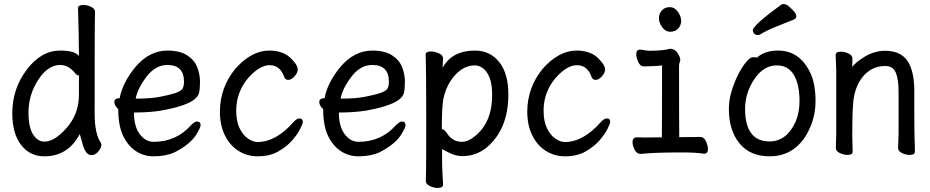

<svg xmlns="http://www.w3.org/2000/svg" viewBox="-20 -739 4540 937"><path d="M196.8 23.9Q126 23.9 83 -31.5Q40 -86.9 40 -186Q40 -306.2 110.6 -399.2Q181.2 -492.2 272.9 -492.2Q348.1 -492.2 365.2 -464.8Q365.2 -555.2 360.8 -699.2Q360.8 -714.8 388.2 -714.8Q404.8 -714.8 424.3 -705.8Q443.8 -696.8 443.8 -681.2Q443.8 -668.9 442.9 -643.6Q441.9 -618.2 441.9 -185.1Q441.9 -84 473.1 -41L475.1 -33.2Q475.1 -19 460.4 -0.5Q445.8 18.1 425.8 18.1Q397.9 18.1 382.8 -37.1Q370.1 -85 368.2 -85V-83Q311 23.9 196.8 23.9ZM196.8 -47.9Q247.1 -47.9 306.2 -116Q365.2 -184.1 365.2 -275.9V-376Q365.2 -371.1 360.8 -371.1Q356 -371.1 349.1 -378.9Q315.9 -421.9 273.9 -421.9Q213.9 -421.9 166.5 -349.4Q119.1 -276.9 119.1 -189Q119.1 -117.2 141.6 -82.5Q164.1 -47.9 196.8 -47.9Z M730 23.9Q680.2 23.9 641.1 -2.9Q602.1 -29.8 579.6 -78.9Q557.1 -127.9 557.1 -207Q538.1 -223.1 538.1 -241.2Q538.1 -259.8 564 -259.8Q577.1 -333 639.2 -410.2Q708 -492.2 796.9 -492.2Q856.9 -492.2 892.6 -469.5Q928.2 -446.8 942.1 -411.9Q956.1 -377 956.1 -339.8Q956.1 -306.2 951.2 -285.2Q937 -229 766.1 -199.2Q709 -189.9 633.8 -189.9Q633.8 -122.1 661.9 -84.5Q689.9 -46.9 730 -46.9Q839.8 -46.9 912.1 -127.9Q930.2 -146 940.9 -146Q959 -146 959 -127.9Q959 -118.2 944.8 -94.2Q918 -40 833 3.9Q789.1 23.9 730 23.9ZM642.1 -257.8H649.9Q714.8 -257.8 759.5 -266.4Q804.2 -274.9 832.5 -283.9Q860.8 -293 869.4 -304.4Q877.9 -315.9 877.9 -340.8Q877.9 -421.9 796.9 -421.9Q738.8 -421.9 695.3 -365Q651.9 -308.1 642.1 -257.8Z M1236.8 23.9Q1187 23.9 1145 -2Q1103 -27.8 1078.1 -77.4Q1053.2 -127 1053.2 -193.8Q1053.2 -311 1127.9 -402.8Q1207 -492.2 1293.9 -492.2Q1365.2 -492.2 1403.8 -450.2Q1433.1 -419.9 1433.1 -400.9Q1433.1 -383.8 1417.5 -366.5Q1401.9 -349.1 1386.2 -349.1Q1373 -349.1 1367.2 -362.8Q1347.2 -420.9 1295.9 -420.9Q1246.1 -420.9 1189.9 -356.9Q1132.8 -288.1 1132.8 -199.2Q1132.8 -147 1149.4 -113Q1166 -79.1 1190.4 -62.5Q1214.8 -45.9 1236.8 -45.9Q1326.2 -45.9 1412.1 -143.1Q1428.2 -161.1 1441.9 -161.1Q1458 -161.1 1458 -143.1Q1458 -137.2 1445.1 -110.6Q1432.1 -84 1405.5 -53.5Q1378.9 -22.9 1337.4 0.5Q1295.9 23.9 1236.8 23.9Z M1730 23.9Q1680.2 23.9 1641.1 -2.9Q1602.1 -29.8 1579.6 -78.9Q1557.1 -127.9 1557.1 -207Q1538.1 -223.1 1538.1 -241.2Q1538.1 -259.8 1564 -259.8Q1577.1 -333 1639.2 -410.2Q1708 -492.2 1796.9 -492.2Q1856.9 -492.2 1892.6 -469.5Q1928.2 -446.8 1942.1 -411.9Q1956.1 -377 1956.1 -339.8Q1956.1 -306.2 1951.2 -285.2Q1937 -229 1766.1 -199.2Q1709 -189.9 1633.8 -189.9Q1633.8 -122.1 1661.9 -84.5Q1689.9 -46.9 1730 -46.9Q1839.8 -46.9 1912.1 -127.9Q1930.2 -146 1940.9 -146Q1959 -146 1959 -127.9Q1959 -118.2 1944.8 -94.2Q1918 -40 1833 3.9Q1789.1 23.9 1730 23.9ZM1642.1 -257.8H1649.9Q1714.8 -257.8 1759.5 -266.4Q1804.2 -274.9 1832.5 -283.9Q1860.8 -293 1869.4 -304.4Q1877.9 -315.9 1877.9 -340.8Q1877.9 -421.9 1796.9 -421.9Q1738.8 -421.9 1695.3 -365Q1651.9 -308.1 1642.1 -257.8Z M2115.2 178.2Q2098.1 178.2 2078.1 169.2Q2058.1 160.2 2058.1 144Q2058.1 131.8 2059.1 106Q2060.1 80.1 2060.1 -157.2Q2060.1 -402.8 2057.1 -472.2Q2057.1 -487.8 2083 -487.8Q2101.1 -487.8 2121.6 -479Q2142.1 -470.2 2142.1 -454.1Q2142.1 -448.2 2141.1 -432.1Q2140.1 -419.9 2140.1 -408.2Q2186 -492.2 2297.9 -492.2Q2371.1 -492.2 2416 -436.5Q2460.9 -380.9 2460.9 -277.8Q2460.9 -107.9 2354 -18.1Q2301.8 22.9 2236.8 22.9Q2203.1 22.9 2169.7 5.4Q2136.2 -12.2 2137.2 -11.2Q2137.2 86.9 2139.6 116Q2142.1 145 2142.1 162.1Q2142.1 178.2 2115.2 178.2ZM2233.9 -46.9Q2277.8 -46.9 2329.1 -105Q2381.8 -168.9 2381.8 -275.9Q2381.8 -328.1 2369.4 -359.6Q2356.9 -391.1 2337.4 -405.5Q2317.9 -419.9 2297.9 -419.9Q2228 -419.9 2176.8 -340.8Q2152.8 -303.2 2143.1 -252.9Q2136.2 -212.9 2136.2 -108.9Q2149.9 -106.9 2161.1 -88.9Q2188 -46.9 2233.9 -46.9Z M2736.8 23.9Q2687 23.9 2645 -2Q2603 -27.8 2578.1 -77.4Q2553.2 -127 2553.2 -193.8Q2553.2 -311 2627.9 -402.8Q2707 -492.2 2793.9 -492.2Q2865.2 -492.2 2903.8 -450.2Q2933.1 -419.9 2933.1 -400.9Q2933.1 -383.8 2917.5 -366.5Q2901.9 -349.1 2886.2 -349.1Q2873 -349.1 2867.2 -362.8Q2847.2 -420.9 2795.9 -420.9Q2746.1 -420.9 2689.9 -356.9Q2632.8 -288.1 2632.8 -199.2Q2632.8 -147 2649.4 -113Q2666 -79.1 2690.4 -62.5Q2714.8 -45.9 2736.8 -45.9Q2826.2 -45.9 2912.1 -143.1Q2928.2 -161.1 2941.9 -161.1Q2958 -161.1 2958 -143.1Q2958 -137.2 2945.1 -110.6Q2932.1 -84 2905.5 -53.5Q2878.9 -22.9 2837.4 0.5Q2795.9 23.9 2736.8 23.9Z M3106.9 12.2Q3086.9 12.2 3076.9 -8.8Q3066.9 -29.8 3066.9 -44.9Q3066.9 -68.8 3087.9 -68.8L3127.9 -67.9L3210 -68.8Q3210.9 -109.9 3210.9 -419.9Q3181.2 -416 3158 -416Q3134.8 -416 3123 -415Q3104 -415 3094.5 -437Q3085 -459 3085 -474.1Q3085 -497.1 3105 -497.1Q3139.2 -491.2 3147.9 -491.2Q3215.8 -491.2 3250 -501Q3277.8 -501 3293 -469.2Q3299.8 -457 3299.8 -449.2Q3299.8 -440.9 3296.9 -434.6Q3293.9 -428.2 3293.9 -416Q3293.9 -128.9 3294.9 -69.8Q3383.8 -69.8 3397 -70.8Q3416 -70.8 3425.5 -48.8Q3435.1 -26.9 3435.1 -12.2Q3435.1 11.2 3415 11.2Q3379.9 4.9 3304.2 4.9Q3171.9 4.9 3106.9 12.2ZM3250 -584Q3228 -584 3211.9 -606Q3195.8 -627.9 3195.8 -649.9Q3195.8 -670.9 3209.5 -687.5Q3223.1 -704.1 3250 -704.1Q3272 -704.1 3288.1 -681.6Q3304.2 -659.2 3304.2 -636.2Q3304.2 -616.2 3290 -600.1Q3275.9 -584 3250 -584Z M3735.8 23.9Q3641.1 23.9 3589.1 -39.1Q3537.1 -102.1 3537.1 -207Q3537.1 -251 3550.5 -294.9Q3564 -338.9 3582.5 -375.5Q3601.1 -412.1 3621.1 -436Q3641.1 -460 3654.8 -460Q3670.9 -460 3672.9 -457Q3711.9 -492.2 3776.9 -492.2Q3886.2 -492.2 3938 -376Q3960 -323.2 3960 -245.1Q3960 -147.9 3904.8 -64Q3841.8 23.9 3735.8 23.9ZM3735.8 -48.8Q3817.9 -48.8 3861.8 -143.1Q3881.8 -189 3881.8 -245.1Q3881.8 -327.1 3854 -373.5Q3826.2 -419.9 3771 -419.9Q3706.1 -419.9 3661.1 -352.5Q3616.2 -285.2 3616.2 -208Q3616.2 -48.8 3735.8 -48.8ZM3679.2 -567.9Q3667 -567.9 3660.4 -575.4Q3653.8 -583 3653.8 -590.8Q3653.8 -615.2 3792 -715.8Q3796.9 -719.2 3804.2 -719.2Q3816.9 -719.2 3829.8 -708Q3842.8 -696.8 3854.5 -683.8Q3866.2 -670.9 3866.2 -659.2Q3866.2 -648.9 3855 -644Q3811 -626 3767.6 -608.9Q3724.1 -591.8 3693.8 -573.2Q3686 -567.9 3679.2 -567.9Z M4115.2 17.1Q4098.1 17.1 4078.6 8.1Q4059.1 -1 4059.1 -17.1Q4059.1 -43.9 4061 -87.9V-395Q4058.1 -458 4058.1 -471.2Q4058.1 -486.8 4084 -486.8Q4101.1 -486.8 4120.6 -478Q4140.1 -469.2 4140.1 -453.1L4139.2 -411.1Q4150.9 -432.1 4199 -461.7Q4247.1 -491.2 4299.8 -491.2Q4387.2 -491.2 4418.9 -423.8Q4441.9 -375 4441.9 -296.9Q4441.9 -99.1 4442.9 -78.1Q4444.8 -33.2 4444.8 2Q4444.8 17.1 4418.9 17.1Q4401.9 17.1 4382.3 8.1Q4362.8 -1 4362.8 -17.1Q4363.8 -24.9 4363.8 -44.4Q4363.8 -64 4365.2 -84V-293Q4365.2 -352.1 4351.6 -384.5Q4337.9 -417 4299.8 -417Q4233.9 -417 4189.9 -363.8Q4147.9 -311 4143.1 -229Q4139.2 -183.1 4139.2 -79.1Q4139.2 -56.2 4141.1 2Q4141.1 17.1 4115.2 17.1Z"/></svg>

Font: LXGW WenKai Mono GB Screen
Style: Regular
Weight: 400
Monospace: yes
Designer: LXGW / Fontworks Inc.
Foundry: LXGW / Fontworks Inc.
Version: Version 1.510;January 18,2025